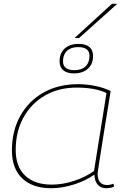

<svg xmlns="http://www.w3.org/2000/svg" viewBox="-20 -985 669 1015"><path d="M541 10Q513 10 496.5 -9Q480 -28 479 -62Q434 -30 371.5 -10Q309 10 251 10Q152 10 97.5 -42Q43 -94 43 -190Q43 -293 87 -372Q131 -451 209.5 -495.5Q288 -540 393 -540Q439 -540 484.5 -530.5Q530 -521 565 -504Q544 -376 528.5 -279Q513 -182 504.5 -127Q496 -72 496 -69Q496 -7 545 -7Q564 -7 580 -14L583 2Q564 10 541 10ZM477 -81 543 -493Q483 -522 385 -522Q291 -522 218.5 -480.5Q146 -439 104.5 -364.5Q63 -290 63 -192Q63 -104 113 -56.5Q163 -9 254 -9Q310 -9 370.5 -28.5Q431 -48 477 -81ZM371 -597Q334 -597 314.5 -613.5Q295 -630 295 -660Q295 -704 322 -728.5Q349 -753 396 -753Q432 -753 452 -737Q472 -721 472 -690Q472 -646 444.5 -621.5Q417 -597 371 -597ZM374 -614Q411 -614 432 -634Q453 -654 453 -690Q453 -736 393 -736Q355 -736 334 -716Q313 -696 313 -661Q313 -614 374 -614ZM374 -784 572 -965H600L398 -784Z"/></svg>

Font: Georama Extended Thin
Style: Italic
Weight: 100
Width: 7
Italic angle: -9°
Designer: Jean-Baptiste Levee
Foundry: Production Type
Version: Version 1.000